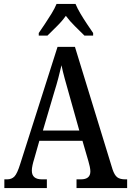

<svg xmlns="http://www.w3.org/2000/svg" viewBox="-20 -951 663 971"><path d="M2 0V-44H16Q39 -44 53 -58.5Q67 -73 82 -121L271 -714H359L549 -95Q559 -65 573 -54.5Q587 -44 613 -44H623V0H367V-44H389Q437 -44 437 -84Q437 -94 434 -108.5Q431 -123 427 -136L397 -239H179L152 -144Q148 -132 144.5 -116Q141 -100 141 -88Q141 -44 192 -44H217V0ZM197 -291H381L329 -476Q317 -518 307 -554.5Q297 -591 291 -621Q284 -591 275 -556.5Q266 -522 254 -484ZM176 -784Q189 -803 206.5 -829Q224 -855 240.5 -882Q257 -909 266 -931H362Q371 -909 387 -882Q403 -855 420.5 -829Q438 -803 451 -784V-771H407Q385 -793 359 -818.5Q333 -844 313 -871Q294 -844 268 -818.5Q242 -793 220 -771H176Z"/></svg>

Font: Noto Serif Tamil Condensed Medium
Style: Italic
Weight: 500
Width: 3
Italic angle: -12°
Designer: Indian Type Foundry, Tom Grace, and the Monotype Design Team
Foundry: Monotype Imaging Inc.
Version: Version 2.003; ttfautohint (v1.8.4.7-5d5b)